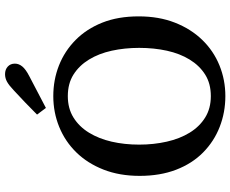

<svg xmlns="http://www.w3.org/2000/svg" viewBox="-98 -822 935 780"><g transform="rotate(-90 370.0 -431.5)"><path d="M370 16Q304 16 245 -7Q186 -30 141 -74.5Q96 -119 71 -184Q46 -249 46 -332Q46 -414 71.5 -479Q97 -544 141.5 -589.5Q186 -635 245 -659Q304 -683 370 -683Q436 -683 494.5 -660Q553 -637 598 -592.5Q643 -548 668.5 -484Q694 -420 694 -336Q694 -254 668.5 -189Q643 -124 598.5 -78Q554 -32 495 -8Q436 16 370 16ZM370 -43Q421 -43 457.5 -66Q494 -89 518.5 -129Q543 -169 554.5 -221.5Q566 -274 566 -334Q566 -393 554.5 -445.5Q543 -498 518.5 -538Q494 -578 457.5 -601Q421 -624 370 -624Q320 -624 283 -601Q246 -578 221.5 -538Q197 -498 185 -446Q173 -394 173 -334Q173 -275 185 -222Q197 -169 221.5 -129Q246 -89 283 -66Q320 -43 370 -43ZM295 -749Q320 -774 344.5 -797.5Q369 -821 394 -844Q414 -863 428.5 -871Q443 -879 459 -879Q478 -879 490 -868Q502 -857 502 -839Q502 -823 490.5 -809Q479 -795 452 -781Q419 -764 387 -747Q355 -730 322 -713Z"/></g></svg>

Font: Source Serif 4 Medium
Style: Regular
Weight: 500
Designer: Frank Grießhammer
Foundry: Adobe Systems Incorporated
Version: Version 4.004;hotconv 1.0.116;makeotfexe 2.5.65601